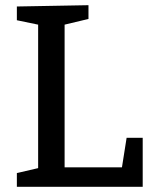

<svg xmlns="http://www.w3.org/2000/svg" viewBox="-20 -720 595 740"><path d="M468 -189H530V0H45V-53L127 -72V-625L45 -642V-695L321 -700V-647L229 -625V-75H450Z"/></svg>

Font: Bitter Medium
Style: Regular
Weight: 500
Designer: Sol Matas, and Bitter project Authors
Foundry: Sol Matas
Version: Version 2.001